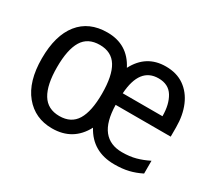

<svg xmlns="http://www.w3.org/2000/svg" viewBox="-109 -750 1072 963"><g transform="rotate(30 427.0 -268.0)"><path d="M610 -545Q673 -545 716.5 -514.5Q760 -484 783 -430Q806 -376 806 -306V-252H487Q489 -155 526 -108.5Q563 -62 633 -62Q677 -62 712 -71.5Q747 -81 783 -99V-25Q747 -7 711.5 1.5Q676 10 630 10Q503 10 446 -96Q390 10 269 10Q170 10 110 -63Q50 -136 50 -269Q50 -402 107.5 -474Q165 -546 271 -546Q389 -546 443 -441Q497 -545 610 -545ZM608 -475Q499 -475 489 -320H719Q719 -388 692.5 -431.5Q666 -475 608 -475ZM269 -473Q200 -473 169 -422Q138 -371 138 -269Q138 -167 170 -114.5Q202 -62 270 -62Q338 -62 369 -113Q400 -164 400 -266Q400 -370 368.5 -421.5Q337 -473 269 -473Z"/></g></svg>

Font: Noto Sans Kannada SemiCondensed
Style: Regular
Weight: 400
Width: 4
Designer: Jelle Bosma - Monotype Design Team
Foundry: Monotype Imaging Inc.
Version: Version 2.005; ttfautohint (v1.8.4.7-5d5b)